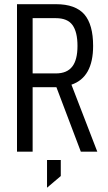

<svg xmlns="http://www.w3.org/2000/svg" viewBox="-20 -710 506 899"><path d="M244.1 -301.8H132.8V0H59.6V-690.4H242.2Q333 -690.4 375 -642.6Q416 -594.7 416 -495.1Q416 -347.7 314.5 -313.5L435.5 0H358.4ZM132.8 -366.2H241.2Q293.9 -366.2 318.4 -398.4Q342.8 -429.7 342.8 -495.1Q342.8 -560.5 319.3 -592.8Q295.9 -625 241.2 -625H132.8ZM200.2 39.1H264.6V114.3L200.2 168.9Z"/></svg>

Font: Dinish Condensed
Style: Regular
Weight: 400
Width: 3
Designer: Bert Driehuis
Foundry: Playbeing
Version: Version 3.006; git-39231f3c-release